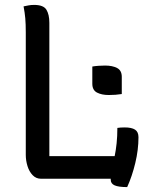

<svg xmlns="http://www.w3.org/2000/svg" viewBox="-20 -728 640 782"><path d="M356 -457Q367 -459 381 -460Q395 -461 408 -461Q438 -461 457 -451Q476 -441 476 -415V-345Q464 -343 450.5 -342Q437 -341 423 -341Q394 -341 375 -351Q356 -361 356 -387ZM147 0Q127 0 113 -14.5Q99 -29 92 -51.5Q85 -74 85 -97V-596Q85 -630 83 -653Q81 -676 76 -702Q86 -704 96 -706Q106 -708 119 -708Q157 -708 169 -688.5Q181 -669 181 -635V-92H447Q452 -116 455 -144.5Q458 -173 458 -207Q464 -208 471.5 -208.5Q479 -209 488 -209Q516 -209 530 -200Q544 -191 544 -169Q544 -118 531 -64Q518 -10 498 34Q463 34 447 27Q431 20 431 4Q431 2 431 0Z"/></svg>

Font: Recursive Mn Csl St
Style: Regular
Weight: 400
Monospace: yes
Version: Version 1.079;hotconv 1.0.112;makeotfexe 2.5.65598; ttfautoh